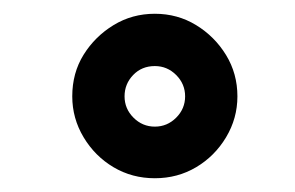

<svg xmlns="http://www.w3.org/2000/svg" viewBox="-20 -841 429 279"><path d="M205 -821Q238 -821 265 -804.5Q292 -788 308.5 -761Q325 -734 325 -701Q325 -669 308.5 -641.5Q292 -614 265 -598Q238 -582 205 -582Q172 -582 145 -598Q118 -614 101.5 -641.5Q85 -669 85 -701Q85 -735 101.5 -761.5Q118 -788 145 -804.5Q172 -821 205 -821ZM205 -745Q186 -745 173.5 -732Q161 -719 161 -701Q161 -683 174 -670Q187 -657 205 -657Q223 -657 236 -670Q249 -683 249 -701Q249 -719 236 -732Q223 -745 205 -745Z"/></svg>

Font: Alexandria ExtraBold
Style: Regular
Weight: 800
Designer: Mohamed Gaber
Foundry: Kief Type Foundry
Version: Version 5.100